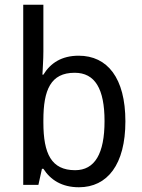

<svg xmlns="http://www.w3.org/2000/svg" viewBox="-20 -780 599 810"><path d="M163 -563V-760H78V0H142L157 -68H163C193 -21 241 10 313 10C433 10 509 -86 509 -268C509 -451 433 -545 312 -545C240 -545 193 -514 163 -465H159C160 -490 163 -527 163 -563ZM295 -473C381 -473 421 -405 421 -269C421 -132 380 -62 297 -62C197 -62 163 -131 163 -263V-273C163 -401 194 -473 295 -473Z"/></svg>

Font: Noto Sans Gurmukhi SemiCondensed
Style: Regular
Weight: 400
Width: 4
Designer: Jelle Bosma - Monotype Design Team
Foundry: Monotype Imaging Inc.
Version: Version 2.004